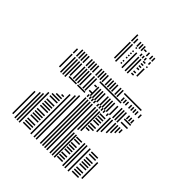

<svg xmlns="http://www.w3.org/2000/svg" viewBox="-216 -899 1022 1022"><g transform="rotate(45 295.0 -388.0)"><path d="M52 -8H44V-176H52ZM52 -360H44V-368H52ZM76 0H68V-192H76ZM76 -344H68V-368H76ZM92 0H84V-200H92ZM92 -344H84V-368H92ZM108 0H100V-224H108ZM108 -344H100V-368H108ZM176 -12H120V-20H176ZM176 -28H120V-36H176ZM176 -44H120V-52H176ZM176 -68H120V-76H176ZM176 -84H120V-92H176ZM176 -100H120V-108H176ZM176 -116H120V-124H176ZM176 -140H120V-148H176ZM176 -156H120V-164H176ZM176 -172H120V-180H176ZM176 -188H120V-196H176ZM176 -212H120V-220H176ZM176 -228H120V-236H176ZM176 -244H136V-252H176ZM176 -260H160V-268H176ZM176 -356H120V-364H176ZM196 0H188V-296H196ZM220 0H212V-312H220ZM236 0H228V-328H236ZM240 -356H184V-364H240ZM268 0H260V-344H268ZM284 0H276V-344H284ZM300 0H292V-344H300ZM316 0H308V-344H316ZM340 0H332V-344H340ZM356 0H348V-168H356ZM356 -192H348V-344H356ZM372 0H364V-168H372ZM372 -200H364V-344H372ZM416 -12H376V-20H416ZM416 -28H376V-36H416ZM416 -44H376V-52H416ZM416 -68H376V-76H416ZM416 -84H376V-92H416ZM416 -100H376V-108H416ZM416 -116H376V-124H416ZM416 -140H376V-148H416ZM416 -156H376V-164H416ZM400 -228H376V-236H400ZM416 -244H376V-252H416ZM416 -260H376V-268H416ZM416 -284H376V-292H416ZM416 -300H376V-308H416ZM416 -316H376V-324H416ZM416 -332H376V-340H416ZM268 -352H260V-368H268ZM284 -352H276V-368H284ZM300 -352H292V-368H300ZM316 -352H308V-368H316ZM340 -352H332V-368H340ZM356 -352H348V-368H356ZM372 -352H364V-368H372ZM388 -352H380V-368H388ZM412 -352H404V-368H412ZM436 0H428V-168H436ZM436 -256H428V-264H436ZM452 0H444V-168H452ZM476 0H468V-168H476ZM536 -12H488V-20H536ZM536 -28H488V-36H536ZM536 -44H488V-52H536ZM536 -68H488V-76H536ZM536 -84H488V-92H536ZM536 -100H488V-108H536ZM536 -116H488V-124H536ZM536 -140H488V-148H536ZM536 -156H488V-164H536ZM556 -24H548V-144H556ZM436 -264H428V-360H436ZM452 -272H444V-360H452ZM476 -288H468V-360H476ZM492 -304H484V-360H492ZM508 -320H500V-360H508ZM524 -336H516V-360H524ZM52 -368H44V-456H52ZM76 -368H68V-456H76ZM92 -368H84V-456H92ZM108 -368H100V-456H108ZM124 -368H116V-456H124ZM148 -368H140V-456H148ZM164 -368H156V-456H164ZM180 -368H172V-456H180ZM196 -368H188V-456H196ZM220 -368H212V-456H220ZM236 -368H228V-456H236ZM272 -380H248V-388H272ZM264 -420H248V-428H264ZM276 -368H268V-432H276ZM292 -368H284V-432H292ZM308 -368H300V-432H308ZM324 -368H316V-432H324ZM348 -368H340V-432H348ZM364 -368H356V-432H364ZM380 -368H372V-432H380ZM396 -368H388V-432H396ZM420 -368H412V-432H420ZM416 -452H256V-460H416ZM444 -368H436V-416H444ZM460 -368H452V-416H460ZM476 -368H468V-416H476ZM536 -380H488V-388H536ZM536 -404H488V-412H536ZM444 -416H436V-440H444ZM460 -416H452V-440H460ZM476 -416H468V-440H476ZM500 -416H492V-440H500ZM516 -416H508V-440H516ZM532 -416H524V-440H532ZM52 -464H44V-496H52ZM76 -464H68V-512H76ZM92 -464H84V-512H92ZM108 -464H100V-512H108ZM124 -464H116V-512H124ZM148 -464H140V-512H148ZM164 -464H156V-512H164ZM180 -464H172V-512H180ZM196 -464H188V-512H196ZM220 -464H212V-512H220ZM236 -464H228V-512H236ZM252 -464H244V-512H252ZM268 -464H260V-512H268ZM292 -464H284V-512H292ZM308 -464H300V-512H308ZM324 -464H316V-512H324ZM340 -464H332V-512H340ZM364 -464H356V-512H364ZM380 -464H372V-512H380ZM412 -464H404V-488H412ZM428 -464H420V-488H428ZM444 -464H436V-488H444ZM468 -464H460V-488H468ZM484 -464H476V-488H484ZM500 -464H492V-488H500ZM516 -464H508V-488H516ZM540 -464H532V-488H540ZM520 -500H392V-508H520ZM226 -600H218V-720H226ZM242 -592H234V-720H242ZM270 -604H262V-612H270ZM270 -620H262V-628H270ZM270 -644H262V-652H270ZM270 -660H262V-668H270ZM270 -676H262V-684H270ZM270 -692H262V-700H270ZM270 -716H262V-724H270ZM290 -592H282V-704H290ZM314 -592H306V-696H314ZM330 -592H322V-696H330ZM358 -604H342V-612H358ZM358 -620H342V-628H358ZM358 -644H342V-652H358ZM358 -660H342V-668H358ZM358 -676H342V-684H358ZM358 -692H342V-700H358ZM314 -704H306V-720H314ZM330 -704H322V-720H330ZM346 -704H338V-720H346ZM378 -616H370V-672H378ZM382 -684H374V-692H382ZM378 -704H370V-720H378ZM226 -728H218V-760H226ZM242 -728H234V-760H242ZM266 -728H258V-760H266ZM282 -728H274V-760H282ZM298 -728H290V-760H298ZM318 -740H302V-748H318ZM338 -728H330V-752H338ZM362 -728H354V-752H362ZM378 -728H370V-752H378ZM226 -760H218V-776H226Z"/></g></svg>

Font: Rubik Lines
Style: Regular
Weight: 400
Designer: Hubert and Fischer, NaN
Foundry: Hubert and Fischer, NaN
Version: Version 2.201